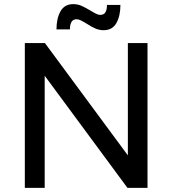

<svg xmlns="http://www.w3.org/2000/svg" viewBox="-20 -908 834 928"><path d="M598 -700H693V0H596L196 -542V0H100V-700H197L598 -157ZM481 -762Q460 -762 441.5 -770Q423 -778 398 -794Q380 -805 369.5 -810Q359 -815 350 -815Q318 -815 318 -766H253Q253 -819 272.5 -853.5Q292 -888 334 -888Q355 -888 372.5 -880.5Q390 -873 417 -857Q435 -846 445.5 -841Q456 -836 465 -836Q497 -836 497 -884H562Q562 -831 542.5 -796.5Q523 -762 481 -762Z"/></svg>

Font: Montserrat arm2
Style: Regular
Weight: 400
Designer: Julieta Ulanovsky
Foundry: Julieta Ulanovsky
Version: Version 6.000